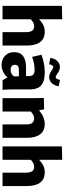

<svg xmlns="http://www.w3.org/2000/svg" viewBox="788 -1580 804 2420"><g transform="rotate(90 1190.0 -370.0)"><path d="M54 -748 223 -752V-463H225Q259 -496 296.5 -514Q334 -532 379 -532Q444 -532 482.5 -502Q521 -472 537.5 -420.5Q554 -369 554 -304V0H385V-298Q385 -344 368.5 -371Q352 -398 311 -398Q282 -398 260 -384.5Q238 -371 223 -356V0H54Z M801 12Q752 12 715 -8.5Q678 -29 657.5 -64.5Q637 -100 637 -145Q637 -223 687 -259.5Q737 -296 827 -296H939V-338Q939 -367 922 -385.5Q905 -404 856 -404Q812 -404 769.5 -394Q727 -384 697 -373L670 -490Q706 -505 765.5 -518.5Q825 -532 886 -532Q972 -532 1020 -510Q1068 -488 1087.5 -446Q1107 -404 1107 -343V-122Q1107 -90 1108.5 -56.5Q1110 -23 1112 0H991L957 -62H955Q924 -26 884 -7Q844 12 801 12ZM861 -101Q883 -101 907.5 -113Q932 -125 942 -145V-206H856Q835 -206 816 -196.5Q797 -187 797 -154Q797 -128 814.5 -114.5Q832 -101 861 -101ZM987 -725 1068 -707Q1057 -650 1026 -619Q995 -588 952 -588Q922 -588 898 -601Q874 -614 856 -627Q838 -640 825 -640Q815 -640 805 -628Q795 -616 790 -587L709 -603Q719 -660 750.5 -691.5Q782 -723 825 -723Q855 -723 878.5 -710Q902 -697 920.5 -683.5Q939 -670 952 -670Q962 -670 972 -683Q982 -696 987 -725Z M1217 -348Q1217 -397 1216.5 -440Q1216 -483 1214 -520L1358 -524L1369 -463H1374Q1390 -476 1415 -492.5Q1440 -509 1472 -520.5Q1504 -532 1542 -532Q1606 -532 1644.5 -502.5Q1683 -473 1700 -422.5Q1717 -372 1717 -309V0H1548V-305Q1548 -353 1528 -375.5Q1508 -398 1475 -398Q1445 -398 1423 -384.5Q1401 -371 1386 -356V0H1217Z M1825 -748 1994 -752V-463H1996Q2030 -496 2067.5 -514Q2105 -532 2150 -532Q2215 -532 2253.5 -502Q2292 -472 2308.5 -420.5Q2325 -369 2325 -304V0H2156V-298Q2156 -344 2139.5 -371Q2123 -398 2082 -398Q2053 -398 2031 -384.5Q2009 -371 1994 -356V0H1825Z"/></g></svg>

Font: Murecho
Style: Bold
Weight: 700
Designer: Neil Summerour
Foundry: Positype
Version: Version 1.010; ttfautohint (v1.8.3)